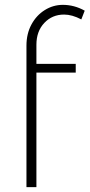

<svg xmlns="http://www.w3.org/2000/svg" viewBox="-20 -771 369 791"><path d="M130 -587V-508H292V-472H130V0H89V-583Q89 -632 109.5 -670Q130 -708 164.5 -729.5Q199 -751 239 -751Q286 -751 329 -727L315 -691Q277 -711 244 -711Q195 -711 162.5 -676.5Q130 -642 130 -587Z"/></svg>

Font: TypoPRO Montserrat Alternates
Style: Regular
Weight: 275
Designer: Julieta Ulanovsky
Foundry: Julieta Ulanovsky
Version: Version 6.001